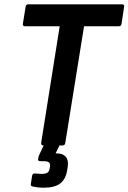

<svg xmlns="http://www.w3.org/2000/svg" viewBox="-20 -675 596 891"><path d="M181 0Q170 0 171 -12L257 -553H96Q91 -553 88 -556Q85 -559 86 -564L99 -644Q101 -655 111 -655H547Q551 -655 554 -652.5Q557 -650 556 -644L544 -564Q542 -553 531 -553H370L283 -12Q281 0 271 0ZM184 196Q169 196 156 194.5Q143 193 133 191Q121 188 123 179L129 140Q132 129 141 130Q148 130 156.5 131Q165 132 173 132Q191 132 199.5 126.5Q208 121 210 109L212 99Q214 84 207 78.5Q200 73 183 73H167Q155 73 157 62Q158 56 159 52Q160 48 162 44L195 -27Q201 -38 208 -38H262Q274 -38 269 -27L238 37H245Q273 37 286 53.5Q299 70 294 101L291 119Q284 158 258.5 177Q233 196 184 196Z"/></svg>

Font: Sofia Sans Semi Condensed
Style: Bold Italic
Weight: 700
Italic angle: -9°
Version: Version 4.100